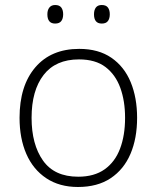

<svg xmlns="http://www.w3.org/2000/svg" viewBox="-20 -736 625 766"><path d="M527 -266Q527 -184 500.5 -122Q474 -60 421.5 -25Q369 10 291 10Q217 10 164.5 -25Q112 -60 85 -122Q58 -184 58 -266Q58 -394 121 -467.5Q184 -541 296 -541Q373 -541 424.5 -505.5Q476 -470 501.5 -408Q527 -346 527 -266ZM106 -266Q106 -160 151.5 -95.5Q197 -31 292 -31Q356 -31 397.5 -60.5Q439 -90 459 -143Q479 -196 479 -266Q479 -333 460 -385.5Q441 -438 401 -468.5Q361 -499 295 -499Q202 -499 154 -437Q106 -375 106 -266ZM169 -679Q169 -696 177 -706Q185 -716 200 -716Q217 -716 224.5 -706Q232 -696 232 -679Q232 -662 224.5 -652Q217 -642 200 -642Q169 -642 169 -679ZM355 -679Q355 -696 362.5 -706Q370 -716 386 -716Q403 -716 410.5 -706Q418 -696 418 -679Q418 -662 410.5 -652Q403 -642 386 -642Q355 -642 355 -679Z"/></svg>

Font: Noto Sans Thaana ExtraLight
Style: Regular
Weight: 200
Designer: David Williams
Foundry: Google Inc.
Version: Version 3.001; ttfautohint (v1.8.4.7-5d5b)